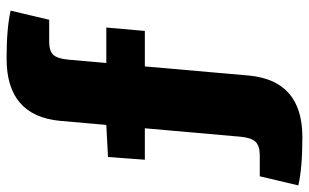

<svg xmlns="http://www.w3.org/2000/svg" viewBox="-224 -550 915 568"><g transform="rotate(-90 233.0 -265.5)"><path d="M459 -577H395Q367 -577 355.5 -565Q344 -553 341 -520L331 -408H436L426 -294H321L294 14Q279 172 112 172Q20 172 -31 160L-4 46H58Q86 46 98 33.5Q110 21 113 -11L138 -294H45L53 -403L148 -408L160 -545Q175 -703 344 -703Q435 -703 486 -691Z"/></g></svg>

Font: Exo 2.0 Extra Bold
Style: Regular
Weight: 800
Designer: Natanael Gama
Version: Version 1.001;PS 001.001;hotconv 1.0.70;makeotf.lib2.5.58329